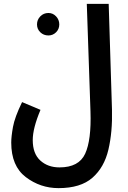

<svg xmlns="http://www.w3.org/2000/svg" viewBox="-20 -741 660 991"><path d="M38 -5Q38 116 113 173Q188 230 282 230Q396 230 457 176.5Q518 123 539.5 31.5Q561 -60 558 -175L541 -721H428L447 -166Q452 -18 419.5 52.5Q387 123 287 123Q227 123 188 87.5Q149 52 149 -18Q149 -79 189 -174L94 -214Q56 -136 47 -86Q38 -36 38 -5ZM230 -558Q253 -558 269.5 -574.5Q286 -591 286 -615Q286 -639 269.5 -656.5Q253 -674 230 -674Q205 -674 188 -656.5Q171 -639 171 -615Q171 -591 188 -574.5Q205 -558 230 -558Z"/></svg>

Font: Noto Sans Arabic UI ExtraCondensed Semi
Style: Regular
Weight: 600
Width: 3
Designer: Nadine Chahine - Monotype Design Team
Foundry: Monotype Imaging Inc.
Version: Version 1.900